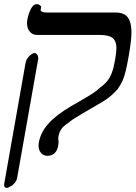

<svg xmlns="http://www.w3.org/2000/svg" viewBox="-30 -741 660 934"><path d="M157.5 -33Q157.5 -41.5 158.5 -46Q167 -96 204.8 -138.8Q242.5 -181.5 317.5 -225.5L359.5 -249.5Q397.5 -271.5 420.2 -286.2Q443 -301 456.5 -314.5Q478 -330 491.5 -346.5Q505 -363 514 -386.8Q523 -410.5 529.5 -448Q536.5 -488.5 536.5 -507Q536.5 -540.5 518.2 -555.8Q500 -571 453.5 -571H150.5Q128.5 -571 115 -587Q101.5 -603 101.5 -628.5Q101.5 -637 103 -645Q108.5 -675 120.5 -698Q132.5 -721 148.5 -721Q157 -721 164 -715.8Q171 -710.5 170 -706L168 -694Q165.5 -680 201 -680H533Q574.5 -680 592 -655.8Q609.5 -631.5 609.5 -584.5Q609.5 -545.5 596.5 -471Q588 -422 581.2 -394.5Q574.5 -367 565.8 -347.8Q557 -328.5 542 -307Q525.5 -288.5 507.8 -273.5Q490 -258.5 466.5 -244.5L391 -200.5L371.5 -189Q340.5 -170.5 326 -161.2Q311.5 -152 303.5 -144Q278.5 -128 268 -112.5Q257.5 -97 254 -75Q253.5 -73 253.5 -70Q253.5 -66 254.2 -60Q255 -54 255 -49.5Q255 -43 253.5 -34Q249 -7.5 234.8 4.8Q220.5 17 201.5 17Q181.5 17 169.5 3Q157.5 -11 157.5 -33ZM-10 158.5Q-10 155 -9.5 153L94 -433Q96.5 -448 104.8 -459.2Q113 -470.5 122.5 -476.8Q132 -483 138.5 -483Q145 -483 149.2 -477.8Q153.5 -472.5 155 -465.5Q156.5 -458.5 156 -455L54 121Q52 134 47.2 141.2Q42.5 148.5 30.5 160.5Q10 173 2 173Q-4 173 -7 169Q-10 165 -10 158.5Z"/></svg>

Font: JuliaMono Italic
Style: Regular
Weight: 400
Italic angle: -9°
Monospace: yes
Designer: cormullion
Foundry: corm
Version: Version 0.049; ttfautohint (v1.8.4)